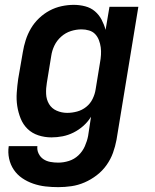

<svg xmlns="http://www.w3.org/2000/svg" viewBox="-20 -558 640 791"><path d="M220 213Q193 213 167 210Q141 207 116.5 198.5Q92 190 71.5 176Q51 162 37 141.5Q23 121 17.5 95.5Q12 70 16 44H134Q132 60 139 74.5Q146 89 158.5 97.5Q171 106 187 109Q203 112 220 112Q242 112 264 105Q286 98 303 82Q320 66 329.5 44.5Q339 23 343 2L355 -77Q342 -56 323.5 -39.5Q305 -23 283 -12Q261 -1 238 3.5Q215 8 192 8Q164 8 138 -0.5Q112 -9 93.5 -27Q75 -45 65 -70Q55 -95 51 -121.5Q47 -148 49 -176.5Q51 -205 55 -233L74 -343Q78 -368 86 -393Q94 -418 107.5 -441Q121 -464 141 -483Q161 -502 184.5 -514.5Q208 -527 233.5 -532.5Q259 -538 284 -538Q308 -538 331 -532Q354 -526 371 -511.5Q388 -497 398.5 -477Q409 -457 415 -435L431 -530H550L460 18Q455 45 445.5 71.5Q436 98 419 122Q402 146 378.5 164Q355 182 328.5 193.5Q302 205 274.5 209Q247 213 220 213ZM257 -93Q277 -93 297.5 -98.5Q318 -104 335 -117.5Q352 -131 361.5 -150.5Q371 -170 374 -190L392 -300Q395 -316 396 -332Q397 -348 395 -363Q393 -378 387.5 -392.5Q382 -407 372 -417.5Q362 -428 347 -432.5Q332 -437 316 -437Q294 -437 272 -430Q250 -423 232 -407Q214 -391 204 -370Q194 -349 191 -327L173 -217Q169 -194 170 -171Q171 -148 182 -129.5Q193 -111 213.5 -102Q234 -93 257 -93Z"/></svg>

Font: Iosevka Curly Extended
Style: Bold Italic
Weight: 700
Width: 7
Italic angle: -9°
Monospace: yes
Designer: Belleve Invis
Foundry: Belleve Invis
Version: Version 11.1.0; ttfautohint (v1.8.3)